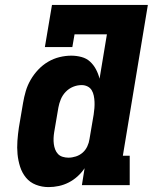

<svg xmlns="http://www.w3.org/2000/svg" viewBox="-20 -755 640 783"><path d="M178 8Q151 8 126.5 -1.5Q102 -11 86 -30.5Q70 -50 62 -75Q54 -100 51.5 -126.5Q49 -153 51 -180.5Q53 -208 57 -235L74 -335Q78 -359 85 -383Q92 -407 105 -429.5Q118 -452 136 -471Q154 -490 176 -503Q198 -516 222.5 -522Q247 -528 271 -528Q292 -528 312.5 -522.5Q333 -517 347.5 -503.5Q362 -490 371.5 -472Q381 -454 386 -434L416 -615H284L275 -563H163L192 -735H583L481 -120H509V0H314L325 -69Q313 -51 296.5 -36Q280 -21 260.5 -11Q241 -1 220 3.5Q199 8 178 8ZM259 -112Q274 -112 289.5 -117Q305 -122 317 -132.5Q329 -143 336 -158Q343 -173 345 -188L362 -288Q364 -301 365 -314Q366 -327 365.5 -339.5Q365 -352 362.5 -364.5Q360 -377 354 -387Q348 -397 337 -402.5Q326 -408 313 -408Q295 -408 278 -401Q261 -394 248 -380.5Q235 -367 228 -350Q221 -333 218 -316L201 -216Q199 -204 198.5 -191.5Q198 -179 199.5 -167.5Q201 -156 205 -145.5Q209 -135 216.5 -127Q224 -119 235.5 -115.5Q247 -112 259 -112Z"/></svg>

Font: Iosevka Etoile Heavy Oblique
Style: Regular
Weight: 900
Italic angle: -9°
Designer: Belleve Invis
Foundry: Belleve Invis
Version: Version 15.5.2; ttfautohint (v1.8.4)